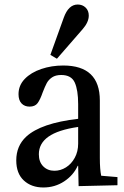

<svg xmlns="http://www.w3.org/2000/svg" viewBox="-20 -820 550 850"><path d="M96 -215Q161 -275 326 -294V-359Q326 -421 311 -454.5Q296 -488 251 -488Q226 -488 210.5 -477.5Q195 -467 187 -452Q179 -437 169 -411Q158 -379 146.5 -363.5Q135 -348 111 -348Q89 -348 75.5 -362Q62 -376 62 -403Q62 -442 89.5 -470.5Q117 -499 162.5 -514.5Q208 -530 260 -530Q422 -530 422 -375V-120Q422 -70 428 -42L500 -36V0L328 4L326 -86H324Q305 -44 264 -17Q223 10 172 10Q119 10 85.5 -21Q52 -52 52 -110Q52 -174 96 -215ZM221 -64Q248 -64 272 -79Q296 -94 311 -121.5Q326 -149 326 -184V-258Q237 -245 194.5 -215Q152 -185 152 -137Q152 -103 171.5 -83.5Q191 -64 221 -64ZM232 -560 203 -577 262 -741Q283 -800 324 -800Q345 -800 359 -786.5Q373 -773 373 -751Q373 -722 346 -691Z"/></svg>

Font: Minipax
Style: Regular
Weight: 400
Designer: Raphaël Ronot, Igor Stepanchenko (Cyrillic)
Foundry: steppetype
Version: Version 1.002